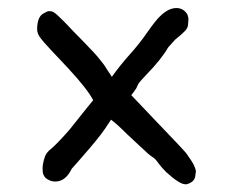

<svg xmlns="http://www.w3.org/2000/svg" viewBox="-20 -486 603 482"><path d="M453.1 -438.5 452.1 -424.8Q452.1 -416 443.4 -407.2Q434.6 -398.4 419.9 -386.7L402.3 -367.2Q384.8 -336.9 347.7 -298.8Q329.1 -279.3 326.7 -274.4Q324.2 -269.5 322.3 -264.6Q317.4 -256.8 309.6 -247.1L368.2 -185.5Q438.5 -112.3 447.3 -101.6Q462.9 -80.1 467.3 -70.3Q471.7 -60.5 471.7 -56.2Q471.7 -51.8 470.7 -48.8Q470.7 -38.1 463.9 -31.2Q457 -25.4 448.2 -23.4Q446.3 -23.4 445.3 -23.4Q430.7 -23.4 397.5 -53.7Q384.8 -66.4 378.9 -74.7Q373 -83 370.1 -85.9Q367.2 -88.9 364.3 -90.8Q361.3 -92.8 357.9 -95.2Q354.5 -97.7 350.1 -101.6Q345.7 -105.5 340.8 -110.4Q335.9 -115.2 329.1 -121.1Q305.7 -142.6 298.8 -149.4Q273.4 -174.8 258.8 -185.5Q257.8 -183.6 252.9 -176.8Q237.3 -151.4 204.6 -113.3Q171.9 -75.2 160.2 -62.5Q144.5 -30.3 119.1 -30.3Q110.4 -30.3 103.5 -33.7Q96.7 -37.1 94.7 -39.1Q90.8 -43 88.9 -47.9Q86.9 -52.7 86.9 -63.5Q86.9 -74.2 91.8 -89.8Q95.7 -103.5 109.4 -113.3Q127 -128.9 154.3 -160.2Q203.1 -221.7 213.9 -234.4Q200.2 -261.7 150.4 -315.4Q97.7 -371.1 90.3 -379.9Q83 -388.7 80.1 -392.6Q73.2 -403.3 73.2 -412.1Q73.2 -445.3 90.8 -453.1Q98.6 -458 103 -458Q107.4 -458 111.3 -457Q117.2 -455.1 128.9 -443.4Q141.6 -431.6 153.3 -418.9Q160.2 -411.1 185.5 -385.7Q223.6 -346.7 229.5 -337.9Q242.2 -323.2 248 -312.5Q260.7 -293.9 260.7 -293Q282.2 -323.2 308.6 -352.5Q332 -378.9 348.6 -403.3Q372.1 -436.5 380.9 -444.3Q402.3 -465.8 422.9 -465.8Q440.4 -465.8 450.2 -450.2Q453.1 -442.4 453.1 -438.5Z"/></svg>

Font: JasonHandwriting2
Style: SemiBold
Weight: 600
Version: Version 1.04.7